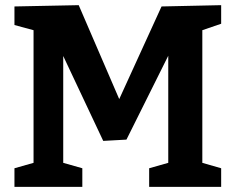

<svg xmlns="http://www.w3.org/2000/svg" viewBox="-20 -724 913 744"><path d="M837 -704V-632L764 -607V-93L837 -72V0H558V-72L632 -93V-508L470 -183L380 -178L225 -507V-93L299 -72V0H36V-72L110 -93V-607L36 -627V-699L285 -704L442 -340L606 -699Z"/></svg>

Font: Bitter Pro
Style: Bold
Weight: 700
Designer: Sol Matas, and Bitter project Authors
Foundry: Sol Matas
Version: Version 1.010